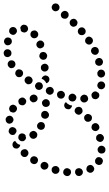

<svg xmlns="http://www.w3.org/2000/svg" viewBox="218 -820 624 1101"><g transform="rotate(-90 530.5 -270.0)"><path d="M231 21Q235 19 238 16Q242 12 243 8Q245 4 245 0Q245 -10 238 -16Q231 -23 222 -23Q217 -22 213 -21Q209 -19 206 -16Q203 -12 201 -8Q200 -4 200 0Q200 10 206 16Q213 23 223 22Q227 22 231 21ZM604 16Q612 11 613 2Q614 -3 613 -7Q612 -11 609 -15Q607 -19 603 -21Q599 -23 595 -24Q586 -26 578 -20Q570 -15 569 -6Q568 -1 569 3Q570 7 573 11Q575 15 579 17Q583 19 587 20Q597 22 604 16ZM676 12Q682 5 681 -4Q681 -9 679 -13Q677 -17 673 -19Q670 -22 665 -24Q661 -25 657 -24H656Q647 -24 641 -16Q635 -9 636 0Q637 5 639 9Q641 13 644 15Q648 18 652 19Q656 21 661 20Q670 19 676 12ZM295 13Q304 10 309 2Q314 -6 311 -15Q311 -15 311 -16Q311 -16 311 -17Q310 -18 310 -19Q308 -22 306 -24Q304 -27 301 -29Q297 -31 292 -31Q288 -32 284 -31H283Q279 -30 276 -27Q272 -24 270 -20Q268 -16 267 -12Q266 -8 267 -3Q270 6 278 10Q286 15 295 13ZM745 -3Q750 -11 747 -20Q746 -25 743 -28Q740 -32 737 -34Q733 -36 728 -37Q724 -37 719 -36Q710 -34 706 -25Q701 -17 704 -8Q705 -4 708 0Q710 3 714 5Q718 7 723 8Q727 9 731 7Q740 5 745 -3ZM163 7Q154 9 146 4H145Q137 0 135 -10Q133 -19 138 -27Q142 -35 151 -37Q160 -39 168 -35V-34Q172 -32 175 -29Q178 -25 179 -21Q179 -19 179 -18Q180 -16 180 -15Q178 -10 177 -6Q177 -5 177 -5Q177 -4 176 -4Q172 4 163 7ZM363 -16Q371 -21 374 -30Q376 -39 371 -47Q371 -47 370 -48Q370 -48 370 -49Q369 -49 369 -50Q366 -53 363 -55Q360 -56 357 -57Q353 -58 348 -58Q344 -57 340 -55Q332 -50 330 -41Q327 -32 332 -24Q335 -20 338 -17Q342 -14 346 -13Q350 -12 355 -13Q359 -14 363 -16ZM530 -13Q521 -15 516 -22V-23Q510 -30 512 -39Q513 -49 521 -54Q529 -59 538 -58Q547 -56 552 -48H553Q555 -45 556 -40Q557 -36 556 -32Q556 -31 556 -31Q556 -31 556 -31Q554 -28 552 -25Q550 -22 549 -19Q549 -18 548 -18Q548 -17 547 -17Q540 -12 530 -13ZM810 -31Q813 -39 809 -48Q807 -52 804 -55Q801 -58 796 -59Q792 -61 788 -61Q783 -60 779 -58Q771 -54 768 -46Q764 -37 768 -28Q770 -24 774 -21Q777 -18 781 -17Q785 -15 790 -16Q794 -16 798 -18H799Q807 -22 810 -31ZM114 -42Q109 -42 105 -43Q101 -45 98 -48Q94 -51 92 -55Q88 -63 91 -72Q94 -81 102 -85Q110 -89 119 -86Q128 -83 132 -75Q134 -71 135 -66Q135 -62 134 -58Q133 -56 132 -55Q132 -53 131 -52Q130 -51 129 -51Q126 -48 123 -45Q123 -45 123 -45Q123 -45 122 -45Q118 -43 114 -42ZM866 -60Q869 -64 870 -68Q871 -72 870 -77Q869 -81 866 -85Q861 -92 852 -94Q843 -96 835 -91Q831 -88 829 -84Q826 -81 825 -76Q825 -72 825 -67Q826 -63 829 -59Q834 -52 843 -50Q852 -48 860 -53V-54Q864 -56 866 -60ZM425 -70Q427 -74 427 -78Q427 -83 425 -87Q423 -91 420 -94Q413 -101 404 -100Q395 -100 388 -93Q385 -90 383 -86Q382 -82 382 -77Q382 -73 384 -69Q385 -65 389 -61Q395 -55 405 -55Q414 -55 421 -62Q424 -66 425 -70ZM508 -78Q503 -80 500 -83Q497 -86 495 -90Q493 -94 493 -99Q492 -108 499 -115Q505 -122 514 -122Q523 -123 530 -116Q537 -110 538 -101Q538 -96 536 -92Q535 -88 532 -84Q531 -83 529 -82Q528 -81 526 -80Q525 -80 523 -79Q520 -78 517 -77Q517 -77 517 -77Q516 -77 516 -77Q512 -77 508 -78ZM924 -112Q924 -122 918 -129Q915 -132 911 -134Q907 -136 903 -136Q898 -137 894 -135Q890 -134 886 -131Q879 -124 879 -115Q878 -106 884 -99Q887 -95 891 -93Q895 -92 900 -91Q904 -91 908 -92Q912 -94 916 -97Q923 -103 924 -112ZM88 -108Q83 -109 80 -112Q76 -115 74 -119Q72 -123 71 -127Q71 -132 72 -136Q73 -140 76 -144Q79 -147 83 -149Q87 -152 91 -152Q100 -153 108 -148Q115 -142 116 -133V-132Q117 -128 115 -124Q114 -119 111 -116Q110 -113 107 -112Q105 -110 102 -109Q100 -108 98 -108Q98 -108 97 -107Q97 -107 96 -107Q92 -107 88 -108ZM465 -120Q467 -124 468 -128Q468 -132 467 -137Q466 -141 464 -145Q461 -148 457 -151Q449 -156 440 -154Q431 -151 426 -143Q421 -135 423 -126Q426 -117 434 -112Q441 -107 451 -110Q460 -112 465 -120ZM973 -161Q972 -171 966 -177Q962 -180 958 -182Q954 -183 950 -183Q945 -183 941 -181Q937 -180 934 -176Q927 -170 927 -160Q928 -151 934 -144Q938 -141 942 -140Q946 -138 950 -138Q955 -138 959 -140Q963 -142 966 -145Q973 -152 973 -161ZM499 -162Q500 -158 502 -154Q505 -151 509 -148Q512 -146 517 -145Q526 -143 534 -149Q541 -154 543 -163Q544 -168 543 -172Q542 -176 539 -180Q537 -184 533 -186Q529 -189 525 -189Q516 -191 508 -186Q500 -180 499 -171Q498 -167 499 -162ZM483 -191Q487 -199 495 -204Q493 -207 491 -209Q488 -211 485 -213Q477 -216 468 -213Q459 -209 456 -201Q452 -192 455 -183Q459 -175 468 -171Q469 -170 472 -170Q474 -169 476 -169Q476 -172 476 -175Q478 -184 483 -191ZM71 -200Q70 -190 76 -183Q82 -176 91 -175Q96 -175 100 -176Q104 -177 108 -180Q111 -183 113 -187Q115 -191 116 -195Q117 -205 111 -212Q105 -219 96 -220Q86 -221 79 -215Q72 -209 71 -200ZM1018 -213Q1017 -222 1010 -228Q1003 -234 994 -234Q984 -233 978 -226Q975 -222 974 -218Q973 -214 973 -209Q973 -205 975 -201Q977 -197 981 -194Q988 -188 997 -189Q1006 -189 1012 -196L1013 -197Q1019 -204 1018 -213ZM516 -240Q513 -231 517 -222Q522 -214 531 -211Q535 -210 539 -210Q544 -211 548 -213Q552 -215 554 -219Q557 -222 559 -226Q561 -235 557 -244Q553 -252 544 -255Q540 -256 535 -255Q531 -255 527 -253Q523 -251 520 -247Q517 -244 516 -240ZM1056 -250Q1059 -253 1060 -258Q1061 -262 1061 -266Q1060 -271 1058 -275Q1056 -279 1052 -281Q1045 -287 1036 -286Q1027 -285 1021 -278Q1015 -270 1016 -261Q1017 -252 1024 -246Q1028 -243 1032 -242Q1036 -241 1041 -241Q1045 -242 1049 -244Q1053 -246 1056 -250ZM84 -261Q84 -257 86 -253Q89 -249 92 -246Q96 -244 100 -242Q109 -240 117 -244Q125 -249 128 -258Q129 -262 128 -267Q128 -271 126 -275Q124 -279 120 -282Q117 -285 112 -286Q103 -288 95 -284Q87 -279 84 -270Q83 -266 84 -261ZM539 -288Q543 -279 551 -276Q556 -274 560 -274Q565 -274 569 -276Q573 -278 576 -281Q579 -284 581 -289Q584 -297 580 -306Q577 -315 568 -318Q564 -320 559 -320Q555 -319 551 -318Q547 -316 544 -313Q541 -309 539 -305Q535 -296 539 -288ZM505 -303Q512 -310 512 -319Q512 -328 505 -335Q499 -342 489 -342Q480 -341 473 -335Q467 -328 467 -319Q467 -310 473 -303Q480 -296 489 -297H490Q499 -297 505 -303ZM646 -314Q645 -310 642 -306Q639 -303 635 -301Q631 -299 626 -299Q618 -299 611 -304Q605 -309 603 -317Q611 -320 617 -326Q624 -332 627 -339V-340Q628 -342 629 -344Q637 -342 642 -336Q647 -330 648 -323Q648 -318 646 -314ZM434 -306Q442 -311 444 -320Q446 -329 441 -337Q436 -345 426 -346Q417 -348 409 -343Q402 -338 400 -329Q398 -320 403 -312Q408 -304 417 -302Q427 -300 434 -306ZM703 -306Q707 -308 710 -312Q713 -315 714 -319Q716 -323 715 -328Q714 -337 707 -343Q700 -349 691 -348Q686 -348 682 -346Q678 -344 675 -340Q673 -337 671 -333Q670 -328 670 -324Q671 -315 678 -309Q685 -303 695 -304Q699 -304 703 -306ZM109 -337Q106 -328 109 -320Q112 -311 121 -307Q129 -303 138 -306Q146 -310 150 -318Q154 -327 151 -335Q148 -344 139 -348Q135 -350 131 -350Q126 -350 122 -349Q118 -347 115 -344Q111 -341 110 -337ZM772 -316Q776 -318 779 -322Q781 -325 782 -330Q783 -334 782 -338Q781 -348 773 -353Q765 -358 756 -357Q752 -356 748 -353Q744 -351 742 -347Q739 -344 738 -339Q737 -335 738 -331Q739 -321 747 -316Q755 -311 764 -312Q768 -313 772 -316ZM365 -326Q356 -323 347 -328Q339 -332 337 -341Q334 -350 339 -358Q343 -367 352 -369Q361 -372 369 -367Q376 -363 379 -356Q382 -349 380 -341Q379 -340 379 -338Q379 -338 378 -337Q378 -337 378 -336Q374 -328 365 -326ZM841 -335Q844 -338 846 -341Q848 -345 848 -350Q849 -354 847 -359Q847 -359 847 -359Q847 -360 846 -360Q845 -363 843 -365Q839 -371 832 -373Q825 -375 819 -373Q818 -373 818 -373Q818 -373 818 -373Q809 -369 805 -361Q801 -352 805 -344Q808 -335 816 -331Q825 -327 833 -330H834Q838 -332 841 -335ZM566 -352Q569 -343 577 -339Q585 -335 594 -338Q603 -341 607 -349Q611 -358 608 -367Q605 -375 597 -379Q588 -384 580 -380Q571 -377 567 -369Q563 -360 566 -352ZM906 -385Q906 -395 900 -402Q900 -402 899 -402Q899 -402 899 -403Q894 -405 891 -407Q891 -407 890 -407Q889 -408 887 -408Q886 -408 884 -408Q880 -408 875 -407Q871 -405 868 -402Q861 -395 861 -386Q861 -377 867 -370Q870 -367 875 -365Q879 -363 883 -363Q888 -363 892 -365Q896 -366 899 -370Q906 -376 906 -385ZM143 -399Q138 -391 140 -382Q142 -373 150 -368Q154 -366 158 -365Q163 -364 167 -365Q172 -366 175 -369Q179 -371 181 -375Q186 -383 184 -392Q182 -401 174 -406Q166 -411 157 -409Q148 -407 143 -399ZM530 -407Q523 -413 514 -412Q513 -412 513 -412Q513 -412 512 -412Q510 -411 508 -411Q505 -410 503 -408Q501 -406 499 -404Q496 -400 494 -396Q493 -392 494 -387Q495 -378 502 -372Q509 -366 518 -367Q528 -368 533 -375Q539 -382 538 -392Q537 -401 530 -407ZM304 -369Q294 -370 289 -378Q283 -386 285 -395Q286 -404 294 -409Q301 -415 311 -414Q320 -412 325 -405V-404Q329 -399 330 -392Q330 -385 326 -379Q324 -377 322 -374Q322 -374 321 -374Q321 -373 320 -373Q313 -367 304 -369ZM601 -431V-430Q598 -427 597 -422Q597 -418 598 -413Q599 -409 601 -405Q604 -402 608 -399Q616 -394 625 -396Q634 -399 639 -406V-407Q644 -414 642 -424Q640 -433 632 -438Q624 -443 615 -441Q606 -438 601 -431ZM185 -456Q183 -453 181 -449Q180 -444 180 -440Q180 -436 182 -432Q184 -428 188 -425Q195 -419 204 -419Q213 -420 220 -427Q226 -434 225 -443Q224 -453 217 -459Q210 -465 201 -464Q192 -464 186 -456ZM939 -448Q938 -452 936 -456Q933 -460 930 -462Q926 -465 922 -466Q922 -466 921 -466Q921 -466 921 -466Q920 -466 919 -466Q912 -463 904 -463Q900 -460 898 -457Q896 -454 895 -449Q894 -445 894 -441Q895 -436 897 -432Q900 -428 903 -426Q907 -423 911 -422Q920 -420 928 -425Q936 -430 938 -439Q939 -443 939 -448ZM507 -476Q498 -479 489 -475Q489 -475 489 -475Q488 -475 488 -475Q485 -472 482 -470Q478 -465 477 -458Q476 -452 478 -445H479Q482 -437 491 -434Q500 -430 508 -434Q512 -436 515 -440Q519 -443 520 -447Q522 -451 521 -456Q521 -460 519 -464Q515 -473 507 -476ZM274 -443Q269 -450 271 -459V-460Q273 -469 281 -474Q288 -479 297 -477Q307 -476 312 -468Q317 -460 315 -451Q314 -446 312 -443Q309 -439 305 -436Q301 -436 296 -435Q293 -434 290 -433Q290 -433 289 -433Q289 -433 289 -433Q280 -435 274 -443ZM638 -472Q638 -462 645 -456Q649 -453 653 -451Q657 -450 661 -450Q666 -450 670 -452Q674 -454 677 -457V-458Q683 -464 683 -474Q683 -483 676 -489Q672 -492 668 -494Q664 -495 659 -495Q655 -495 651 -493Q647 -491 644 -488Q637 -481 638 -472ZM229 -483Q228 -487 229 -491Q229 -496 231 -500Q233 -504 237 -506V-507Q244 -512 254 -511Q263 -510 269 -503Q270 -501 271 -499Q272 -498 273 -495Q270 -494 268 -493Q260 -487 255 -480Q251 -473 250 -466Q245 -467 241 -469Q236 -471 234 -475Q231 -478 229 -483ZM446 -527Q450 -529 454 -530Q458 -531 463 -529Q467 -528 471 -526Q478 -520 480 -511Q481 -502 475 -494Q470 -487 461 -485Q451 -484 444 -490Q439 -493 437 -498Q434 -503 435 -509Q436 -511 436 -512Q438 -516 438 -520Q439 -520 439 -520Q439 -521 439 -521Q442 -525 446 -527ZM920 -523Q913 -530 904 -530Q895 -531 888 -524Q887 -524 887 -523Q886 -523 886 -522Q884 -517 881 -513Q881 -513 881 -513Q880 -507 881 -502Q883 -497 886 -493H887Q893 -486 902 -485Q911 -485 918 -491Q925 -497 926 -507Q926 -516 920 -523ZM307 -515Q309 -524 317 -529Q321 -532 325 -533Q330 -533 334 -532Q338 -531 342 -529Q346 -526 348 -523Q353 -515 351 -506Q349 -497 342 -492V-491Q337 -489 333 -488Q328 -487 323 -489Q321 -491 317 -493Q315 -495 312 -496Q311 -497 311 -497Q311 -498 310 -498Q305 -506 307 -515ZM690 -513Q689 -517 690 -522Q691 -526 694 -529Q697 -533 701 -535Q705 -538 709 -538Q713 -539 718 -538Q722 -537 726 -534Q729 -532 732 -528Q736 -520 734 -511Q732 -502 724 -497Q717 -493 709 -494Q701 -495 696 -501Q695 -502 694 -503Q694 -503 693 -504Q693 -504 693 -504Q691 -508 690 -513ZM378 -544Q384 -550 393 -550H394Q398 -551 402 -549Q406 -547 410 -544Q413 -541 415 -537Q416 -533 417 -528Q417 -519 410 -512Q404 -506 395 -505H394Q390 -505 386 -507Q382 -509 378 -512Q377 -513 376 -515Q375 -516 374 -518Q374 -519 373 -519Q373 -523 371 -527Q371 -527 371 -527Q371 -527 371 -527Q371 -537 378 -544ZM831 -556Q839 -561 847 -559H848Q857 -557 862 -550Q867 -542 865 -533Q864 -524 856 -518Q848 -513 839 -515Q838 -515 838 -515Q838 -515 838 -515Q830 -517 826 -523Q821 -529 821 -536Q821 -538 821 -540Q821 -540 821 -541Q821 -542 821 -543Q823 -551 831 -556ZM757 -553Q763 -560 772 -561Q782 -563 789 -557Q797 -552 798 -542Q799 -533 794 -526Q788 -518 779 -517Q772 -516 765 -519Q759 -522 756 -529Q755 -532 754 -534Q753 -535 753 -535Q753 -535 753 -536Q752 -545 757 -553Z"/></g></svg>

Font: FRB American Cursive Guidelines Dotted Extrabold
Style: Bold Italic
Weight: 800
Italic angle: -25°
Version: Version 2.0;Modular Font Editor K font №1